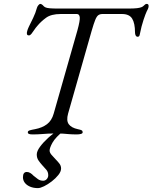

<svg xmlns="http://www.w3.org/2000/svg" viewBox="-20 -686 784 987"><path d="M147 5Q135 5 129 2.5Q123 0 123 -6Q123 -13 133 -16Q143 -19 160 -22Q197 -29 221.5 -47.5Q246 -66 256 -102L378 -530Q392 -581 390 -597.5Q388 -614 375 -614H292Q243 -614 216.5 -594.5Q190 -575 172 -553Q163 -543 155.5 -531.5Q148 -520 141.5 -512Q135 -504 129 -504Q123 -504 120.5 -506.5Q118 -509 118 -517Q118 -519 120 -527Q122 -535 128 -548Q138 -568 150.5 -594Q163 -620 170 -646Q172 -653 177.5 -659.5Q183 -666 187 -666Q191 -666 196 -662.5Q201 -659 205 -654Q208 -651 214 -648Q220 -645 235 -643.5Q250 -642 281 -642H638Q669 -642 684.5 -644Q700 -646 707 -649Q714 -652 717 -655Q722 -660 726 -663Q730 -666 734 -666Q744 -666 744 -655Q744 -648 740.5 -640Q737 -632 734 -627Q729 -617 718 -584.5Q707 -552 699 -511Q698 -503 695 -500Q692 -497 688 -497Q681 -497 677.5 -503.5Q674 -510 674 -520Q674 -566 659.5 -590Q645 -614 607 -614H507Q494 -614 485.5 -608Q477 -602 469.5 -583.5Q462 -565 451 -527L330 -102Q320 -66 333.5 -47.5Q347 -29 380 -22Q395 -19 400 -16Q405 -13 405 -6Q405 0 396 2.5Q387 5 375 5Q350 5 334 3.5Q318 2 303.5 1Q289 0 268 0Q245 0 227 1Q209 2 190.5 3.5Q172 5 147 5ZM175 281Q152 281 134.5 273.5Q117 266 107.5 253.5Q98 241 98 225Q98 198 118 198Q127 198 136 203.5Q145 209 152 217Q163 226 174.5 234.5Q186 243 202 243Q213 243 220.5 234.5Q228 226 228 215Q228 198 218 186.5Q208 175 197 163Q187 152 178 139Q169 126 169 108Q169 91 186 68Q203 45 228.5 22Q254 -1 281 -17H311Q265 20 250 47Q235 74 235 88Q235 98 244.5 109.5Q254 121 265 132Q276 143 285 154.5Q294 166 294 180Q294 196 280 213.5Q266 231 246 246.5Q226 262 206.5 271.5Q187 281 175 281Z"/></svg>

Font: EB Garamond
Style: Italic
Weight: 400
Italic angle: -17.2°
Designer: Georg Duffner and Octavio Pardo
Foundry: Georg Duffner
Version: Version 1.001